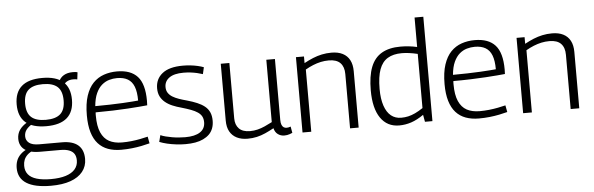

<svg xmlns="http://www.w3.org/2000/svg" viewBox="-56 -938 4198 1356"><g transform="rotate(-5 2043.5 -260.0)"><path d="M256 220Q142 220 83.5 183.5Q25 147 25 74Q25 46 34 22Q43 -2 63 -21.5Q83 -41 114 -55L156 -41Q128 -30 111 -14Q94 2 86.5 21Q79 40 79 63Q79 100 99 124.5Q119 149 159.5 161Q200 173 260 173Q322 173 365 159.5Q408 146 430.5 120Q453 94 453 57Q453 29 441.5 11Q430 -7 405.5 -16.5Q381 -26 344 -26H198Q151 -26 119 -38Q87 -50 70.5 -73.5Q54 -97 54 -130Q54 -166 72.5 -193Q91 -220 127 -241L163 -227Q135 -211 119.5 -191Q104 -171 104 -144Q104 -115 126.5 -97Q149 -79 198 -79H360Q435 -79 473.5 -46Q512 -13 512 52Q512 104 481.5 142Q451 180 394.5 200Q338 220 256 220ZM260 -202Q162 -202 113 -245Q64 -288 64 -373Q64 -458 113 -501Q162 -544 260 -544Q358 -544 407 -501Q456 -458 456 -373Q456 -288 407 -245Q358 -202 260 -202ZM260 -247Q330 -247 363.5 -277Q397 -307 397 -373Q397 -440 363.5 -470Q330 -500 260 -500Q191 -500 157.5 -470Q124 -440 124 -373Q124 -307 157.5 -277Q191 -247 260 -247ZM402 -470 376 -505Q388 -535 414 -550.5Q440 -566 477 -566Q487 -566 495 -565.5Q503 -565 512 -562L506 -512Q499 -514 491.5 -514.5Q484 -515 476 -515Q451 -515 432.5 -504.5Q414 -494 402 -470Z M772 10Q720 10 679 -5Q638 -20 609.5 -51.5Q581 -83 566 -133Q551 -183 551 -252Q551 -335 569.5 -391Q588 -447 620.5 -480.5Q653 -514 696.5 -529Q740 -544 790 -544Q887 -544 935 -491Q983 -438 983 -319Q983 -313 982.5 -303.5Q982 -294 982 -287Q963 -285 927.5 -282Q892 -279 844 -276Q796 -273 738 -271Q680 -269 615 -269Q614 -263 614 -257.5Q614 -252 614 -245Q614 -171 634 -126Q654 -81 691 -61Q728 -41 782 -41Q815 -41 848 -44.5Q881 -48 911.5 -54Q942 -60 966 -66L975 -18Q949 -11 917 -4.5Q885 2 848.5 6Q812 10 772 10ZM616 -313Q670 -313 719.5 -314.5Q769 -316 810.5 -318Q852 -320 880.5 -322.5Q909 -325 921 -326Q921 -387 906.5 -424.5Q892 -462 862 -479.5Q832 -497 786 -497Q758 -497 730 -489Q702 -481 678 -460.5Q654 -440 637.5 -404Q621 -368 616 -313Z M1044 -22 1056 -69Q1071 -62 1092.5 -56.5Q1114 -51 1137 -47Q1160 -43 1184 -41Q1208 -39 1230 -39Q1299 -39 1335.5 -63Q1372 -87 1372 -133Q1372 -157 1363 -174Q1354 -191 1335 -204Q1316 -217 1288 -227.5Q1260 -238 1222 -249Q1188 -258 1158.5 -270.5Q1129 -283 1107.5 -301Q1086 -319 1074 -343Q1062 -367 1062 -400Q1062 -466 1111 -505Q1160 -544 1257 -544Q1285 -544 1311.5 -541Q1338 -538 1362 -532.5Q1386 -527 1404 -520L1393 -472Q1375 -478 1353.5 -483Q1332 -488 1307.5 -491Q1283 -494 1257 -494Q1190 -494 1156 -469.5Q1122 -445 1122 -404Q1122 -380 1133 -363Q1144 -346 1163.5 -334Q1183 -322 1209 -313Q1235 -304 1265 -296Q1304 -285 1335 -272Q1366 -259 1388 -241.5Q1410 -224 1421.5 -199Q1433 -174 1433 -138Q1433 -108 1423.5 -83.5Q1414 -59 1396.5 -42Q1379 -25 1354 -13Q1329 -1 1297.5 4.5Q1266 10 1229 10Q1196 10 1162.5 6Q1129 2 1099 -5Q1069 -12 1044 -22Z M1668 10Q1624 10 1592 -6Q1560 -22 1542.5 -53Q1525 -84 1525 -131V-534H1586V-142Q1586 -95 1612 -68.5Q1638 -42 1690 -42Q1718 -42 1744 -48.5Q1770 -55 1795.5 -66.5Q1821 -78 1848 -92V-534H1909V-103Q1909 -80 1914.5 -67Q1920 -54 1929 -48.5Q1938 -43 1949 -43Q1963 -43 1978 -49L1986 -4Q1977 0 1967.5 3.5Q1958 7 1948 8.5Q1938 10 1928 10Q1903 10 1883 -4.5Q1863 -19 1856 -48Q1825 -31 1795 -17.5Q1765 -4 1734 3Q1703 10 1668 10Z M2058 0V-534H2115V-487Q2148 -505 2178.5 -517.5Q2209 -530 2241.5 -537Q2274 -544 2310 -544Q2357 -544 2389.5 -527.5Q2422 -511 2439 -479Q2456 -447 2456 -400V0H2395V-385Q2395 -436 2368.5 -463.5Q2342 -491 2287 -491Q2257 -491 2229.5 -485Q2202 -479 2175 -468Q2148 -457 2120 -441V0Z M2926 0 2917 -50Q2871 -18 2829 -4Q2787 10 2743 10Q2658 10 2611 -58.5Q2564 -127 2564 -254Q2564 -355 2589 -419Q2614 -483 2666.5 -513.5Q2719 -544 2799 -544Q2827 -544 2857 -541Q2887 -538 2917 -531V-740H2979V0ZM2917 -98V-482Q2883 -490 2855.5 -493.5Q2828 -497 2805 -497Q2744 -497 2704.5 -473Q2665 -449 2646 -397Q2627 -345 2627 -258Q2627 -188 2643.5 -139.5Q2660 -91 2690 -67Q2720 -43 2762 -43Q2788 -43 2812 -48.5Q2836 -54 2861.5 -66Q2887 -78 2917 -98Z M3308 10Q3256 10 3215 -5Q3174 -20 3145.5 -51.5Q3117 -83 3102 -133Q3087 -183 3087 -252Q3087 -335 3105.5 -391Q3124 -447 3156.5 -480.5Q3189 -514 3232.5 -529Q3276 -544 3326 -544Q3423 -544 3471 -491Q3519 -438 3519 -319Q3519 -313 3518.5 -303.5Q3518 -294 3518 -287Q3499 -285 3463.5 -282Q3428 -279 3380 -276Q3332 -273 3274 -271Q3216 -269 3151 -269Q3150 -263 3150 -257.5Q3150 -252 3150 -245Q3150 -171 3170 -126Q3190 -81 3227 -61Q3264 -41 3318 -41Q3351 -41 3384 -44.5Q3417 -48 3447.5 -54Q3478 -60 3502 -66L3511 -18Q3485 -11 3453 -4.5Q3421 2 3384.5 6Q3348 10 3308 10ZM3152 -313Q3206 -313 3255.5 -314.5Q3305 -316 3346.5 -318Q3388 -320 3416.5 -322.5Q3445 -325 3457 -326Q3457 -387 3442.5 -424.5Q3428 -462 3398 -479.5Q3368 -497 3322 -497Q3294 -497 3266 -489Q3238 -481 3214 -460.5Q3190 -440 3173.5 -404Q3157 -368 3152 -313Z M3622 0V-534H3679V-487Q3712 -505 3742.5 -517.5Q3773 -530 3805.5 -537Q3838 -544 3874 -544Q3921 -544 3953.5 -527.5Q3986 -511 4003 -479Q4020 -447 4020 -400V0H3959V-385Q3959 -436 3932.5 -463.5Q3906 -491 3851 -491Q3821 -491 3793.5 -485Q3766 -479 3739 -468Q3712 -457 3684 -441V0Z"/></g></svg>

Font: Georama ExtraCondensed Thin Light
Style: Regular
Weight: 300
Version: Version 1.001